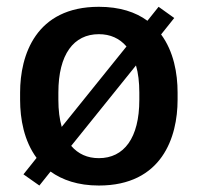

<svg xmlns="http://www.w3.org/2000/svg" viewBox="-20 -537 590 573"><path d="M40 -239.2C40 -181.7 51.7 -116.7 89.2 -65.8L50 -16.7L97.5 16.7L130.8 -25C165.8 0 212.5 16.7 275 16.7C463.3 16.7 510 -127.5 510 -239.2V-260.8C510 -318.3 498.3 -383.3 460.8 -434.2L500 -483.3L453.3 -516.7L420 -475C385 -500.8 337.5 -516.7 275 -516.7C86.7 -516.7 40 -372.5 40 -260.8ZM357.5 -398.3 164.2 -158.3C157.5 -181.7 154.2 -208.3 154.2 -239.2V-260.8C154.2 -375 200 -435 275 -435C309.2 -435 336.7 -422.5 357.5 -398.3ZM385.8 -341.7C392.5 -319.2 395.8 -291.7 395.8 -260.8V-239.2C395.8 -125 350 -65 275 -65C240.8 -65 213.3 -77.5 192.5 -101.7Z"/></svg>

Font: Boon SemiBold
Style: Regular
Weight: 600
Designer: Sungsit Sawaiwan
Foundry: FontUni
Version: Version 2.0